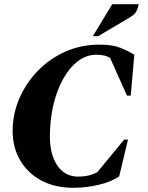

<svg xmlns="http://www.w3.org/2000/svg" viewBox="-20 -882 702 912"><path d="M329 10Q240 10 175.5 -25Q111 -60 75.5 -121Q40 -182 40 -260Q40 -340 71.5 -413.5Q103 -487 159 -545Q215 -603 290 -636.5Q365 -670 452 -670Q513 -670 549 -656Q585 -642 618 -622L601 -428H583L503 -607Q480 -622 437 -622Q391 -622 351 -592Q311 -562 281 -509Q251 -456 234 -385.5Q217 -315 217 -234Q217 -148 252.5 -95.5Q288 -43 352 -43Q374 -43 396.5 -47.5Q419 -52 442 -64L570 -219H588L546 -44Q508 -18 448 -4Q388 10 329 10ZM421 -710 513 -862H639Q636 -847 629 -830.5Q622 -814 596 -799L446 -710Z"/></svg>

Font: Spectral ExtraBold
Style: Italic
Weight: 800
Italic angle: -10°
Designer: Jean-Baptiste Levee
Foundry: Production Type
Version: Version 2.001